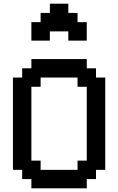

<svg xmlns="http://www.w3.org/2000/svg" viewBox="-20 -1020 640 1040"><path d="M450 0V-50H500V-100H550V-600H500V-650H450V-700H150V-650H100V-600H50V-100H100V-50H150V0ZM200 -100V-150H150V-550H200V-600H400V-550H450V-150H400V-100ZM150 -800H250V-850H350V-800H450V-900H400V-950H350V-1000H250V-950H200V-900H150Z"/></svg>

Font: Matrix Sans Video
Style: Regular
Weight: 400
Designer: Brad Neil
Version: Version 1.100